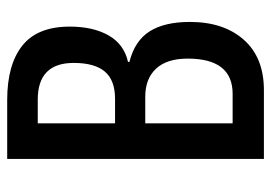

<svg xmlns="http://www.w3.org/2000/svg" viewBox="-130 -624 754 534"><g transform="rotate(-90 247.0 -357.0)"><path d="M236 -714Q334 -714 387 -672Q440 -630 440 -540Q440 -475 415.5 -432Q391 -389 342 -378V-374Q401 -359 427 -317.5Q453 -276 453 -206Q453 -112 403.5 -56Q354 0 263 0H72V-714ZM239 -414Q291 -414 315 -442.5Q339 -471 339 -529Q339 -629 237 -629H171V-414ZM171 -330V-87H253Q351 -87 351 -212Q351 -270 323 -300Q295 -330 245 -330Z"/></g></svg>

Font: Noto Sans Gurmukhi ExtraCondensed Medium
Style: Regular
Weight: 500
Width: 2
Designer: Jelle Bosma - Monotype Design Team
Foundry: Monotype Imaging Inc.
Version: Version 2.004; ttfautohint (v1.8.4.7-5d5b)